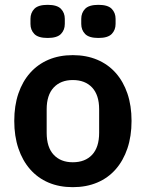

<svg xmlns="http://www.w3.org/2000/svg" viewBox="-20 -762 603 794"><path d="M281 12Q225 12 180.5 -7Q136 -26 104.5 -62Q73 -98 56 -148.5Q39 -199 39 -262Q39 -325 56 -375Q73 -425 104.5 -460.5Q136 -496 180.5 -515Q225 -534 281 -534Q337 -534 382 -515Q427 -496 458.5 -460.5Q490 -425 507 -375Q524 -325 524 -262Q524 -199 507 -148.5Q490 -98 458.5 -62Q427 -26 382 -7Q337 12 281 12ZM281 -91Q332 -91 361 -122Q390 -153 390 -213V-310Q390 -369 361 -400Q332 -431 281 -431Q231 -431 202 -400Q173 -369 173 -310V-213Q173 -153 202 -122Q231 -91 281 -91ZM177 -605Q138 -605 122 -621.5Q106 -638 106 -663V-684Q106 -709 122 -725.5Q138 -742 177 -742Q216 -742 232 -725.5Q248 -709 248 -684V-663Q248 -638 232 -621.5Q216 -605 177 -605ZM387 -605Q348 -605 332 -621.5Q316 -638 316 -663V-684Q316 -709 332 -725.5Q348 -742 387 -742Q426 -742 442 -725.5Q458 -709 458 -684V-663Q458 -638 442 -621.5Q426 -605 387 -605Z"/></svg>

Font: IBM Plex Sans Arabic SmBld
Style: Regular
Weight: 600
Designer: Mike Abbink, Paul van der Laan, Pieter van Rosmalen, Wael Morcos, Khajak Apelian
Foundry: Bold Monday
Version: Version 1.005